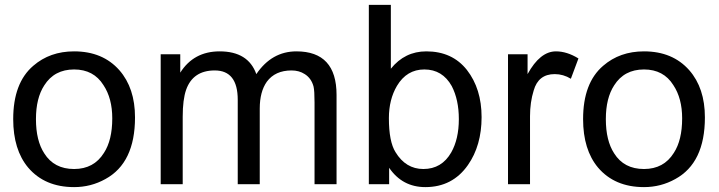

<svg xmlns="http://www.w3.org/2000/svg" viewBox="-20 -753 2939 785"><path d="M34 -266Q34 -414 116 -484Q184 -543 283 -543Q400 -543 468 -466Q532 -393 532 -273Q532 -87 411 -21Q352 12 283 12Q163 12 95 -68Q34 -141 34 -266ZM127 -266Q127 -178 161 -126Q201 -62 283 -62Q364 -62 405 -128Q439 -180 439 -269Q439 -351 403 -405Q363 -469 283 -469Q202 -469 161 -404Q127 -352 127 -266Z M637 0V-531H717V-456Q772 -543 878 -543Q995 -543 1028 -450Q1091 -543 1192 -543Q1356 -543 1356 -365V0H1266V-334Q1266 -382 1262 -399Q1253 -433 1226 -450Q1203 -465 1172 -465Q1105 -465 1071 -419Q1042 -378 1042 -309V0H952V-345Q952 -465 858 -465Q769 -465 741 -386Q727 -346 727 -276V0Z M1571 0H1488V-733H1578V-472Q1635 -543 1723 -543Q1829 -543 1889 -467Q1949 -390 1949 -274Q1949 -158 1893 -78Q1830 12 1719 12Q1625 12 1571 -67ZM1570 -270Q1570 -174 1597 -131Q1639 -62 1711 -62Q1786 -62 1825 -130Q1856 -185 1856 -266Q1856 -345 1827 -401Q1789 -469 1715 -469Q1643 -469 1603 -402Q1570 -346 1570 -270Z M2057 0V-531H2137V-450Q2188 -543 2253 -543Q2298 -543 2345 -514L2314 -431Q2283 -450 2248 -450Q2181 -450 2162 -383Q2147 -335 2147 -278V0Z M2364 -266Q2364 -414 2446 -484Q2514 -543 2613 -543Q2730 -543 2798 -466Q2862 -393 2862 -273Q2862 -87 2741 -21Q2682 12 2613 12Q2493 12 2425 -68Q2364 -141 2364 -266ZM2457 -266Q2457 -178 2491 -126Q2531 -62 2613 -62Q2694 -62 2735 -128Q2769 -180 2769 -269Q2769 -351 2733 -405Q2693 -469 2613 -469Q2532 -469 2491 -404Q2457 -352 2457 -266Z"/></svg>

Font: MongolianScript
Style: Regular
Weight: 400
Designer: Bolorsoft LLC, NUM
Foundry: Bolorsoft LLC
Version: Version 3.2